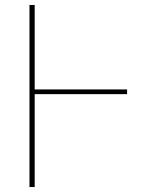

<svg xmlns="http://www.w3.org/2000/svg" viewBox="-20 -755 640 775"><path d="M99 0V-735H120V-394H493V-375H120V0Z"/></svg>

Font: Iosevka SS04 Thin Extended
Style: Regular
Weight: 100
Width: 7
Monospace: yes
Designer: Belleve Invis
Foundry: Belleve Invis
Version: Version 19.0.0; ttfautohint (v1.8.4)